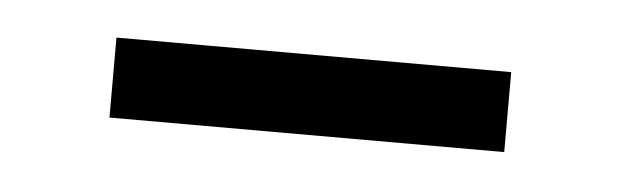

<svg xmlns="http://www.w3.org/2000/svg" viewBox="-23 -674 431 133"><g transform="rotate(5 192.0 -608.0)"><path d="M54.7 -580.5V-636.1H329.2V-580.5Z"/></g></svg>

Font: Anek Gujarati Medium
Style: Regular
Weight: 500
Designer: Mrunmayee Ghaisas (Gujarati), Yesha Goshar (Latin)
Foundry: Ek Type
Version: Version 1.003